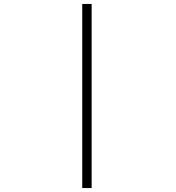

<svg xmlns="http://www.w3.org/2000/svg" viewBox="-20 -820 890 970"><path d="M395.5 -800H443V130H395.5Z"/></svg>

Font: League Mono Wide UltraLight
Style: Regular
Weight: 200
Width: 8
Designer: Tyler Finck
Foundry: The League of Moveable Type / Tyler Finck
Version: Version 2.210